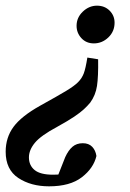

<svg xmlns="http://www.w3.org/2000/svg" viewBox="-21 -477 457 677"><path d="M383 -397Q383 -366 361 -345Q339 -324 310 -324Q283 -324 266 -342.5Q249 -361 249 -386Q249 -415 271 -436Q293 -457 321 -457Q348 -457 365.5 -439.5Q383 -422 383 -397ZM325 -268Q326 -207 321 -174Q316 -141 297 -115Q287 -103 274.5 -91.5Q262 -80 240.5 -65.5Q219 -51 181 -30Q123 1 102 26.5Q81 52 81 78Q81 106 101 122.5Q121 139 166 139Q189 139 206 136.5Q223 134 236 132L179 153L209 77Q220 53 234.5 40.5Q249 28 271 28Q292 28 304 40.5Q316 53 319 73Q309 116 267.5 148Q226 180 152 180Q88 180 43.5 150.5Q-1 121 -1 58Q-1 8 26.5 -29.5Q54 -67 120 -104Q185 -140 213 -157Q241 -174 254 -187Q268 -201 274.5 -218.5Q281 -236 287 -274Z"/></svg>

Font: Lisu Bosa Black
Style: Italic
Weight: 900
Italic angle: -19°
Designer: David Morse, Annie Olsen, Victor Gaultney, Frank Grießhammer (Latin)
Foundry: SIL International
Version: Version 2.000